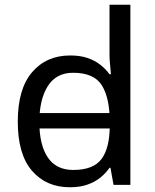

<svg xmlns="http://www.w3.org/2000/svg" viewBox="-20 -780 655 810"><path d="M104 -238V-303H480V-238ZM275 10Q175 10 115 -59.5Q55 -129 55 -267Q55 -405 115.5 -475.5Q176 -546 276 -546Q318 -546 349 -535.5Q380 -525 403 -507Q426 -489 442 -467H448Q447 -480 444.5 -505.5Q442 -531 442 -546V-760H530V0H459L446 -72H442Q426 -49 403 -30.5Q380 -12 348.5 -1Q317 10 275 10ZM289 -63Q374 -63 408.5 -109.5Q443 -156 443 -250V-266Q443 -366 410 -419.5Q377 -473 288 -473Q217 -473 181.5 -416.5Q146 -360 146 -265Q146 -169 181.5 -116Q217 -63 289 -63Z"/></svg>

Font: utelugu05
Style: Book
Weight: 400
Designer: Jelle Bosma - Monotype Design Team
Foundry: Monotype Imaging Inc.
Version: Version 2.003